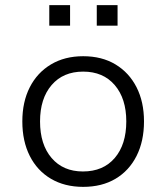

<svg xmlns="http://www.w3.org/2000/svg" viewBox="-20 -720 648 748"><path d="M304 8Q232 8 178.5 -23.5Q125 -55 96 -112.5Q67 -170 67 -247Q67 -323 96 -380Q125 -437 178.5 -469Q232 -501 304 -501Q377 -501 430 -469Q483 -437 512 -380Q541 -323 541 -247Q541 -170 512 -112.5Q483 -55 430 -23.5Q377 8 304 8ZM303 -52Q382 -52 427 -104.5Q472 -157 472 -247Q472 -336 427 -388.5Q382 -441 304 -441Q226 -441 181 -388.5Q136 -336 136 -247Q136 -157 181 -104.5Q226 -52 303 -52ZM357 -620V-700H438V-620ZM172 -620V-700H253V-620Z"/></svg>

Font: Nunito Sans 8pt Light
Style: Regular
Weight: 300
Version: Version 3.101;gftools[0.9.27]